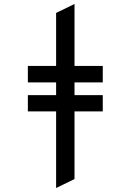

<svg xmlns="http://www.w3.org/2000/svg" viewBox="-20 -742 656 965"><path d="M262 203V-328H120V-410.5H262V-677L354.5 -722V-410.5H496.5V-328H354.5V158ZM120 -182V-264H496.5V-182Z"/></svg>

Font: Overpass Mono Light Medium
Style: Regular
Weight: 500
Monospace: yes
Version: Version 4.000